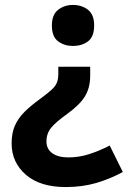

<svg xmlns="http://www.w3.org/2000/svg" viewBox="-20 -565 517 777"><path d="M345 -259Q345 -210 324 -175.5Q303 -141 252 -104Q207 -72 187.5 -48.5Q168 -25 168 7Q168 38 191.5 55Q215 72 257 72Q299 72 340 59Q381 46 424 24L477 131Q428 158 371 175Q314 192 246 192Q142 192 84.5 142Q27 92 27 15Q27 -26 40 -56Q53 -86 79 -112Q105 -138 144 -166Q174 -188 189.5 -202.5Q205 -217 210.5 -231.5Q216 -246 216 -266V-295H345ZM361 -462Q361 -416 336 -397.5Q311 -379 275 -379Q241 -379 215.5 -397.5Q190 -416 190 -462Q190 -506 215.5 -525.5Q241 -545 275 -545Q311 -545 336 -525.5Q361 -506 361 -462Z"/></svg>

Font: Noto Sans Sinhala UI
Style: Bold
Weight: 700
Designer: Jelle Bosma - Monotype Design Team
Foundry: Monotype Imaging Inc.
Version: Version 2.006; ttfautohint (v1.8.4.7-5d5b)